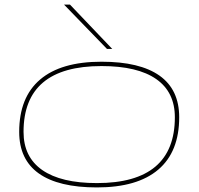

<svg xmlns="http://www.w3.org/2000/svg" viewBox="-20 -810 871 840"><path d="M404 10Q236 10 150 -51Q64 -112 64 -233Q64 -384 155.5 -462Q247 -540 424 -540Q592 -540 678 -479Q764 -418 764 -297Q764 -146 672.5 -68Q581 10 404 10ZM404 -9Q745 -9 745 -297Q745 -407 663.5 -464Q582 -521 424 -521Q83 -521 83 -233Q83 -123 165 -66Q247 -9 404 -9ZM448 -596 260 -790H286L471 -596Z"/></svg>

Font: Georama Extra Expanded Thin
Style: Italic
Weight: 100
Width: 8
Italic angle: -9°
Designer: Jean-Baptiste Levee
Foundry: Production Type
Version: Version 1.000